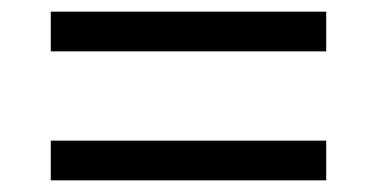

<svg xmlns="http://www.w3.org/2000/svg" viewBox="-20 -485 646 329"><path d="M67 -397V-465H539V-397ZM67 -176V-244H539V-176Z"/></svg>

Font: Expletus Sans
Style: Regular
Weight: 400
Designer: Jasper de Waard
Foundry: Designtown
Version: Version 7.500